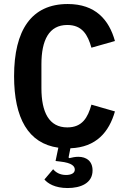

<svg xmlns="http://www.w3.org/2000/svg" viewBox="-20 -730 640 960"><path d="M316.4 -605.1C391.3 -605.1 419 -555.8 437.1 -491.5L554.7 -524.9C524.9 -631.7 457 -709.9 318.5 -709.9C137.1 -709.9 50.4 -579.2 50.4 -349.1C50.4 -139.2 121.4 -12.4 271.7 8.5L257.8 74.9L281.6 77.8C341.3 84.5 354 101.9 354 118.3C354 136.4 334.9 144.9 310 144.9C279.8 144.9 258.5 131.7 245.7 116.1L202.1 167.3C218.4 186.8 253.9 210.2 318.2 210.2C382.8 210.2 442.8 186.4 442.8 122.2C442.8 74.9 411.2 54 371.8 54C356.9 54 341.6 56.8 326.7 60.7L322.8 57.2L332 11.4C461.6 6.4 525.2 -70 554.7 -172.9L437.1 -206.7C419 -142 391.3 -93 316.4 -93C225.1 -93 187.1 -168.7 187.1 -289.4V-408.7C187.1 -529.5 225.1 -605.1 316.4 -605.1Z"/></svg>

Font: Margiela Mono SemiBold
Style: Regular
Weight: 600
Designer: Mike Abbink, Paul van der Laan, Pieter van Rosmalen
Foundry: Bold Monday
Version: Version 2.003 2021